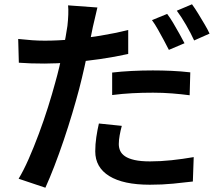

<svg xmlns="http://www.w3.org/2000/svg" viewBox="-20 -818 1040 897"><path d="M435 -783Q430 -763 424 -735.5Q418 -708 414 -693Q407 -658 397 -609.5Q387 -561 375 -507Q363 -453 350 -403Q336 -350 317.5 -288Q299 -226 277.5 -162.5Q256 -99 234 -42Q212 15 192 59L67 17Q90 -21 114 -75.5Q138 -130 161.5 -193Q185 -256 204.5 -318Q224 -380 238 -432Q248 -467 257 -505Q266 -543 273.5 -578.5Q281 -614 286.5 -645Q292 -676 295 -697Q298 -723 299 -749.5Q300 -776 298 -793ZM189 -628Q249 -628 314.5 -634Q380 -640 447.5 -651Q515 -662 579 -678V-566Q517 -552 447.5 -542Q378 -532 311 -526.5Q244 -521 188 -521Q152 -521 123.5 -522Q95 -523 68 -525L65 -636Q103 -632 131 -630Q159 -628 189 -628ZM504 -479Q546 -484 595.5 -486.5Q645 -489 694 -489Q737 -489 781.5 -487Q826 -485 869 -480L866 -373Q828 -378 784.5 -381.5Q741 -385 695 -385Q644 -385 597.5 -382.5Q551 -380 504 -374ZM549 -230Q543 -208 539 -185.5Q535 -163 535 -145Q535 -128 541.5 -113.5Q548 -99 564 -88Q580 -77 608.5 -70.5Q637 -64 681 -64Q730 -64 781.5 -69.5Q833 -75 885 -84L881 30Q839 35 789 40Q739 45 680 45Q556 45 490.5 4.5Q425 -36 425 -111Q425 -144 430 -177.5Q435 -211 442 -241ZM761 -753Q774 -736 789 -711Q804 -686 818 -660.5Q832 -635 842 -616L769 -585Q759 -605 745.5 -630Q732 -655 718 -680Q704 -705 690 -724ZM877 -798Q891 -779 906.5 -753.5Q922 -728 936.5 -703.5Q951 -679 959 -661L887 -629Q872 -662 849.5 -701Q827 -740 806 -768Z"/></svg>

Font: Noto Sans JP SemiBold
Style: Regular
Weight: 600
Designer: Ryoko NISHIZUKA  (kana, bopomofo & ideographs); Paul D. Hunt (Latin, Greek & Cyrillic); Sandoll Communications , Soo-you
Foundry: Adobe
Version: Version 2.004-H2;hotconv 1.0.118;makeotfexe 2.5.65603